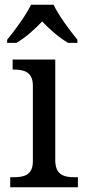

<svg xmlns="http://www.w3.org/2000/svg" viewBox="-20 -786 360 806"><path d="M10 -619V-606H49C87 -628 127 -664 157 -696C187 -664 228 -628 266 -606H305V-619C274 -657 226 -721 205 -766H110C89 -721 41 -657 10 -619ZM23 0H307V-42H294C249 -42 212 -51 212 -114V-536H33V-494H36C80 -494 118 -485 118 -426V-109C118 -50 80 -42 36 -42H23Z"/></svg>

Font: Noto Serif
Style: Regular
Weight: 400
Designer: Monotype Design Team
Foundry: Monotype Imaging Inc.
Version: Version 2.015